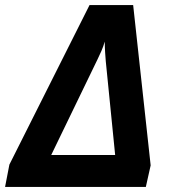

<svg xmlns="http://www.w3.org/2000/svg" viewBox="-46 -737 671 757"><path d="M-26 0 -9 -88 307 -717H479L548 -85L529 0ZM156 -126H408L371 -496Q370 -507 368.5 -530Q367 -553 367 -573Q362 -555 354 -536.5Q346 -518 339 -504Z"/></svg>

Font: BC Sans
Style: Bold Italic
Weight: 700
Italic angle: -12°
Designer: Monotype Design Team
Province of B.C.
Foundry: Monotype Imaging Inc.
Version: Version 2.000;GOOG;noto-source:20170915:90ef993387c0